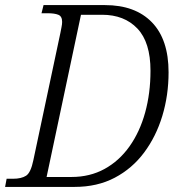

<svg xmlns="http://www.w3.org/2000/svg" viewBox="-37 -734 705 754"><path d="M-17 0 -11 -32H14Q47 -32 65.5 -44Q84 -56 94 -105L200 -604Q202 -615 204.5 -627Q207 -639 207 -648Q207 -670 192 -676Q177 -682 150 -682H126L134 -714H375Q494 -714 559.5 -646.5Q625 -579 625 -450Q625 -360 600.5 -279Q576 -198 529 -135Q482 -72 413.5 -36Q345 0 256 0ZM244 -39Q316 -39 373.5 -70.5Q431 -102 471.5 -159Q512 -216 533 -292Q554 -368 554 -456Q554 -568 502.5 -622Q451 -676 364 -676H281L146 -39Z"/></svg>

Font: Noto Serif SemiCondensed Light
Style: Italic
Weight: 300
Width: 4
Italic angle: -12°
Designer: Monotype Design Team
Foundry: Monotype Imaging Inc.
Version: Version 2.013; ttfautohint (v1.8.4.7-5d5b)